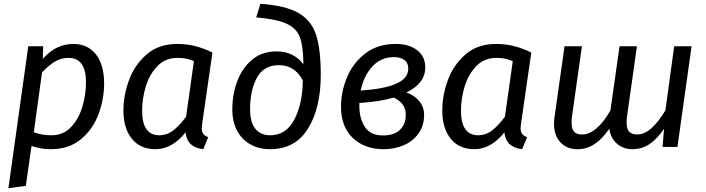

<svg xmlns="http://www.w3.org/2000/svg" viewBox="-20 -769 3694 1005"><path d="M128 -527H206L204 -461Q243 -504 282 -521.5Q321 -539 364 -539Q439 -539 482 -484.5Q525 -430 525 -332Q525 -251 496 -172Q467 -93 404 -40.5Q341 12 245 12Q196 12 145 -5L115 204L24 216ZM430 -339Q430 -466 338 -466Q299 -466 266.5 -446Q234 -426 200 -390L157 -77Q182 -68 202 -64.5Q222 -61 250 -61Q311 -61 351.5 -103.5Q392 -146 411 -210Q430 -274 430 -339Z M1092 -494 1038 -120Q1036 -104 1036 -98Q1036 -80 1043.5 -69Q1051 -58 1070 -51L1044 12Q1002 7 979 -14Q956 -35 951 -76Q919 -35 879 -11.5Q839 12 794 12Q714 12 670 -43Q626 -98 626 -190Q626 -270 655.5 -350Q685 -430 748 -484.5Q811 -539 907 -539Q956 -539 1000.5 -528Q1045 -517 1092 -494ZM724 -189Q724 -124 747 -92.5Q770 -61 813 -61Q854 -61 886.5 -86Q919 -111 954 -158L995 -449Q974 -458 954.5 -462Q935 -466 909 -466Q846 -466 804.5 -423.5Q763 -381 743.5 -317.5Q724 -254 724 -189Z M1196 -197Q1196 -274 1221.5 -343Q1247 -412 1299 -456Q1351 -500 1428 -500Q1516 -500 1568 -433V-439Q1567 -528 1549.5 -574.5Q1532 -621 1480 -645Q1428 -669 1321 -678L1343 -749Q1475 -740 1542.5 -701Q1610 -662 1634.5 -586.5Q1659 -511 1659 -377Q1659 -203 1592 -95.5Q1525 12 1394 12Q1337 12 1292 -12.5Q1247 -37 1221.5 -84Q1196 -131 1196 -197ZM1565 -348Q1523 -428 1440 -428Q1360 -428 1324.5 -361.5Q1289 -295 1289 -198Q1289 -129 1316.5 -95Q1344 -61 1394 -61Q1478 -61 1521 -144Q1564 -227 1565 -348Z M2206 -416Q2206 -332 2107 -285Q2150 -270 2175 -239Q2200 -208 2200 -168Q2200 -111 2170.5 -70Q2141 -29 2092.5 -8.5Q2044 12 1989 12Q1889 12 1827 -46.5Q1765 -105 1765 -211Q1765 -289 1796.5 -364.5Q1828 -440 1892.5 -489.5Q1957 -539 2051 -539Q2120 -539 2163 -506.5Q2206 -474 2206 -416ZM1868 -295Q1989 -303 2053 -330.5Q2117 -358 2117 -410Q2117 -440 2097 -455Q2077 -470 2042 -470Q1974 -470 1929 -421Q1884 -372 1868 -295ZM1861 -230V-213Q1861 -149 1890 -104.5Q1919 -60 1985 -60Q2042 -60 2073 -89Q2104 -118 2104 -169Q2104 -229 2041 -258Q1963 -236 1861 -230Z M2761 -494 2707 -120Q2705 -104 2705 -98Q2705 -80 2712.5 -69Q2720 -58 2739 -51L2713 12Q2671 7 2648 -14Q2625 -35 2620 -76Q2588 -35 2548 -11.5Q2508 12 2463 12Q2383 12 2339 -43Q2295 -98 2295 -190Q2295 -270 2324.5 -350Q2354 -430 2417 -484.5Q2480 -539 2576 -539Q2625 -539 2669.5 -528Q2714 -517 2761 -494ZM2393 -189Q2393 -124 2416 -92.5Q2439 -61 2482 -61Q2523 -61 2555.5 -86Q2588 -111 2623 -158L2664 -449Q2643 -458 2623.5 -462Q2604 -466 2578 -466Q2515 -466 2473.5 -423.5Q2432 -381 2412.5 -317.5Q2393 -254 2393 -189Z M3600 -527 3526 0H3448L3456 -95Q3420 -42 3380 -15Q3340 12 3290 12Q3244 12 3210.5 -16Q3177 -44 3169 -95Q3132 -41 3091.5 -14.5Q3051 12 3002 12Q2947 12 2913.5 -24Q2880 -60 2880 -121Q2880 -141 2882 -152L2935 -527H3026L2974 -159Q2972 -147 2972 -127Q2972 -92 2986 -78.5Q3000 -65 3026 -65Q3102 -65 3175 -190L3223 -527H3314L3262 -159Q3260 -147 3260 -128Q3260 -92 3274.5 -78.5Q3289 -65 3314 -65Q3353 -65 3389.5 -97.5Q3426 -130 3463 -191L3509 -527Z"/></svg>

Font: FiraGO
Style: Italic
Weight: 400
Italic angle: -8°
Designer: bBox Type GmbH
Foundry: bBox Type GmbH
Version: Version 1.001